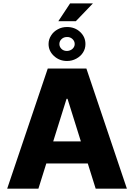

<svg xmlns="http://www.w3.org/2000/svg" viewBox="-20 -1142 811 1162"><path d="M382.8 -543.9 212.4 0H23.4L269 -727.1H502.9L748 0H559.1L388.7 -543.9ZM187 -152.8V-286.1H582V-152.8ZM439 -1013.7H333L404.3 -1121.6H542.5ZM385.7 -772.9Q339.4 -772.9 306.6 -803.2Q273.9 -833.5 273.9 -875.5Q273.9 -903.8 289.6 -927.7Q303.7 -950.7 330.1 -964.8Q354.5 -978.5 385.7 -978.5Q433.1 -978.5 464.8 -948.7Q497.1 -918.9 497.1 -875.5Q497.1 -846.7 482.4 -824.2Q468.8 -801.8 441.9 -787.1Q416 -772.9 385.7 -772.9ZM385.7 -833.5Q405.3 -834.5 418.5 -846.2Q432.1 -858.9 432.1 -875.5Q432.1 -893.1 418.5 -905.8Q404.8 -918.5 385.7 -918Q365.7 -918 353 -905.8Q339.4 -893.6 339.4 -875.5Q339.4 -858.4 352.5 -845.7Q365.2 -833.5 385.7 -833.5Z"/></svg>

Font: My Font
Style: Regular
Weight: 500
Designer: Rasmus Andersson
Foundry: rsms
Version: Version 0.001